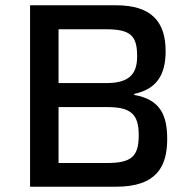

<svg xmlns="http://www.w3.org/2000/svg" viewBox="-20 -708 721 728"><path d="M94 0H420C576 0 614 -79 614 -181C614 -272 587 -331 489 -348V-352C573 -370 608 -423 608 -514C608 -624 556 -688 420 -688H94ZM202 -393V-597H383C477 -597 500 -571 500 -494C500 -423 465 -393 383 -393ZM202 -90V-302H387C477 -302 506 -274 506 -196C506 -117 481 -90 387 -90Z"/></svg>

Font: Saira UNSAM Medium SC
Style: Regular
Weight: 500
Designer: Hector Gatti with collaboration of the Omnibus-Type team
Foundry: Omnibus-Type
Version: Version 1.072;PS 001.072;hotconv 1.0.88;makeotf.lib2.5.64775